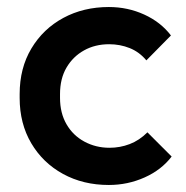

<svg xmlns="http://www.w3.org/2000/svg" viewBox="-20 -517 531 547"><path d="M290 10Q217 10 159.5 -21.5Q102 -53 69 -109Q36 -165 36 -238V-249Q36 -323 69.5 -379Q103 -435 160.5 -466Q218 -497 290 -497Q344 -497 391 -475.5Q438 -454 467 -416L397 -345Q377 -369 349.5 -380Q322 -391 291 -391Q251 -391 219.5 -373.5Q188 -356 169.5 -324.5Q151 -293 151 -249V-238Q151 -195 169.5 -163Q188 -131 220.5 -113.5Q253 -96 292 -96Q322 -96 349.5 -106.5Q377 -117 400 -140L469 -71Q440 -33 392 -11.5Q344 10 290 10Z"/></svg>

Font: SUSE Thin SemiBold
Style: Regular
Weight: 600
Version: Version 1.000